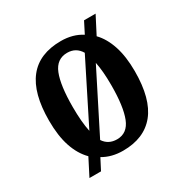

<svg xmlns="http://www.w3.org/2000/svg" viewBox="-146 -693 815 849"><g transform="rotate(-30 261.0 -268.0)"><path d="M114 -46Q79 -81 60.5 -136Q42 -191 42 -269Q42 -548 263 -548Q324 -548 369 -519L398 -576H457L411 -487Q444 -453 462 -398.5Q480 -344 480 -269Q480 -128 424 -59Q368 10 260 10Q202 10 158 -16L129 40H70ZM329 -450Q306 -489 261 -489Q207 -489 185 -434Q163 -379 163 -269Q163 -192 174 -141ZM262 -47Q315 -47 337 -103Q359 -159 359 -268Q359 -304 356.5 -333.5Q354 -363 349 -387L195 -82Q218 -47 262 -47Z"/></g></svg>

Font: Noto Serif Hebrew Condensed SemiBold
Style: Regular
Weight: 600
Width: 3
Designer: Monotype Design Team
Foundry: Monotype Imaging Inc.
Version: Version 2.004; ttfautohint (v1.8.4.7-5d5b)